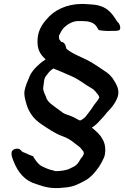

<svg xmlns="http://www.w3.org/2000/svg" viewBox="-20 -732 633 976"><path d="M39 43C37 55 41 67 46 80C61 119 86 173 148 198C178 208 215 224 261 224H279C288 223 299 222 313 221C358 217 384 201 414 185C438 172 457 151 472 131C486 115 500 88 509 68C512 60 514 53 514 46C518 16 511 -10 499 -28C488 -49 468 -66 447 -83C460 -92 473 -102 484 -115C492 -125 500 -131 508 -141C520 -156 528 -166 543 -181C556 -196 567 -213 574 -229C595 -275 569 -307 552 -335C543 -346 533 -357 521 -365C492 -384 459 -408 427 -425C391 -443 341 -462 317 -485C315 -502 307 -519 291 -519C288 -524 282 -531 281 -533C281 -534 280 -537 280 -541C279 -551 279 -551 284 -558C291 -575 301 -590 315 -600C330 -613 353 -625 379 -625H396C405 -625 415 -624 426 -623C468 -616 472 -592 482 -579C503 -575 526 -574 547 -575H565C572 -575 578 -576 585 -578C594 -582 593 -601 583 -615L576 -622C549 -665 524 -703 450 -709C430 -710 417 -712 398 -712C318 -712 254 -680 216 -633C191 -605 174 -574 171 -535C168 -483 181 -459 212 -430C200 -423 190 -415 181 -407C161 -389 143 -372 131 -345C121 -321 108 -294 104 -265C103 -249 106 -234 110 -219C117 -192 123 -175 138 -152C152 -130 172 -113 194 -98C223 -79 259 -54 294 -41C324 -31 344 -17 362 -2C376 9 390 17 397 30C400 32 407 40 406 47C406 57 396 68 391 74C385 84 377 99 367 107C360 114 346 119 337 124C319 134 287 138 262 138C260 138 258 137 253 135C227 130 209 121 189 111C167 97 153 70 148 62L126 54C120 51 115 48 109 46C102 42 94 42 90 36L85 31C78 19 42 21 39 43ZM200 -288 203 -311C204 -327 207 -339 218 -351C226 -362 237 -376 249 -382L251 -384C280 -372 315 -358 345 -344C383 -328 414 -300 448 -282C462 -273 469 -262 478 -251C481 -247 484 -242 485 -237C485 -236 485 -236 484 -235C480 -224 463 -206 457 -197C446 -178 434 -164 422 -148C414 -136 404 -128 393 -122C391 -121 390 -120 389 -120H385C373 -125 362 -133 350 -138C332 -147 313 -149 298 -160C287 -168 280 -173 271 -180C247 -198 219 -214 213 -242C208 -253 197 -274 200 -288Z"/></svg>

Font: Hussar Pisanka
Style: Kur
Weight: 400
Designer: Robert Jablonski
Foundry: Cannot Into Space Fonts
Version: Version 1.070